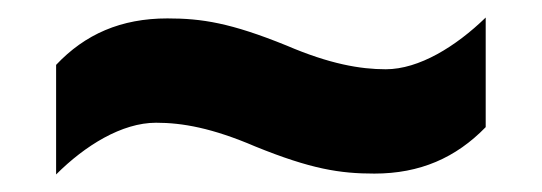

<svg xmlns="http://www.w3.org/2000/svg" viewBox="-20 -462 618 219"><path d="M271 -295C335 -269 368 -264 407 -264C459 -264 500 -282 534 -317V-442C500 -409 458 -383 420 -383C391 -383 356 -389 307 -410C243 -436 210 -441 171 -441C118 -441 77 -423 44 -388V-263C77 -296 119 -322 158 -322C188 -322 222 -316 271 -295Z"/></svg>

Font: Noto Sans Arabic UI XBd
Style: Regular
Weight: 800
Designer: Monotype Design Team, Nadine Chahine and Nizar Qandah
Foundry: Monotype Imaging Inc.
Version: Version 2.010